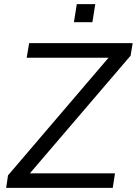

<svg xmlns="http://www.w3.org/2000/svg" viewBox="-20 -915 666 935"><path d="M10 0 19 -61 536 -666 537 -634H110L122 -705H626L616 -644L99 -40L98 -71H540L529 0ZM340 -807 354 -895H444L430 -807Z"/></svg>

Font: Nunito Sans 12pt ExtraLight 12pt
Style: Italic
Weight: 400
Italic angle: -9°
Version: Version 3.101;gftools[0.9.27]